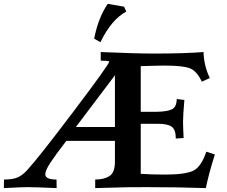

<svg xmlns="http://www.w3.org/2000/svg" viewBox="-47 -964 1162 984"><path d="M542 -313V-578.1L341.8 -313ZM1007.8 0Q868.7 -4.9 706.5 -4.9L604.5 -4.4L440.9 0V-43.9Q486.8 -43.9 514.4 -62Q542 -80.1 542 -135.3V-242.2H293Q236.3 -168.5 210.7 -129.4Q185.1 -90.3 185.1 -70.8Q185.1 -43.9 242.7 -43.9L243.2 0Q131.3 -4.9 95.2 -4.9Q63.5 -4.9 -27.3 0L-26.4 -43.9Q18.6 -43.9 43.7 -54.9Q68.8 -65.9 94.2 -94.2Q153.3 -159.2 333 -397Q512.7 -634.8 512.7 -648.4Q511.7 -652.8 469.2 -653.3V-697.3Q650.9 -689.5 738.8 -689.5Q897.9 -689.5 996.1 -697.3Q998 -627 1028.3 -564L987.3 -545.4Q961.4 -601.1 924.8 -614.5Q888.2 -627.9 796.4 -627.9Q762.2 -627.9 674.3 -625V-391.1H756.8Q811.5 -392.1 834.7 -404.1Q857.9 -416 858.9 -456.5L897.9 -451.7Q891.1 -372.6 891.1 -340.8Q891.1 -314 894 -256.8L854 -253.9Q854 -299.3 833.3 -314.5Q812.5 -329.6 761.2 -329.6H674.3V-73.2Q726.1 -69.3 799.3 -69.3Q901.4 -69.3 942.6 -88.6Q983.9 -107.9 1010.3 -186.5L1054.2 -172.4Q1023.9 -77.1 1007.8 0ZM467.8 -747.6 435.5 -766.1Q457.5 -876 505.4 -944.3L588.9 -929.7L600.1 -904.8Q522.9 -862.8 467.8 -747.6Z"/></svg>

Font: Kelvinch
Style: Bold
Weight: 700
Designer: Paul James Miller
Foundry: High-Logic / Made with FontCreator
Version: Version 3.501;March 28, 2021;FontCreator 13.0.0.2683 64-bit